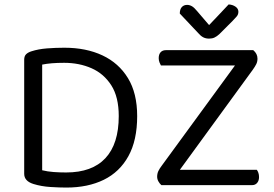

<svg xmlns="http://www.w3.org/2000/svg" viewBox="-20 -834 1235 865"><path d="M515 -311Q515 -186 455 -121.5Q395 -57 278 -57Q249 -57 221.5 -59Q194 -61 170 -67V-543Q190 -547 214 -549Q238 -551 269 -551Q337 -551 392.5 -526.5Q448 -502 481.5 -449.5Q515 -397 515 -311ZM598 -311Q598 -414 556.5 -482Q515 -550 441.5 -584.5Q368 -619 270 -619Q231 -619 192 -616Q153 -613 122 -603Q106 -598 97.5 -589.5Q89 -581 89 -565V-51Q89 -18 131 -5Q167 6 207.5 8.5Q248 11 279 11Q376 11 447.5 -24Q519 -59 558.5 -130.5Q598 -202 598 -311ZM709 -88 1089 -608H1121Q1140 -592 1140 -570Q1140 -556 1134.5 -545Q1129 -534 1119 -520L740 0H707Q699 -7 693.5 -17Q688 -27 688 -38Q688 -52 693.5 -63.5Q699 -75 709 -88ZM728 0 731 -69H1137Q1141 -64 1144 -55.5Q1147 -47 1147 -36Q1147 -20 1138.5 -10Q1130 0 1116 0ZM1102 -608 1100 -539H705Q702 -544 698.5 -553Q695 -562 695 -572Q695 -589 703.5 -598.5Q712 -608 727 -608ZM922 -721Q939 -739 962 -763Q985 -787 1010 -814Q1028 -813 1041 -804Q1054 -795 1054 -781Q1054 -769 1046.5 -760Q1039 -751 1028 -740L968 -680Q957 -670 946.5 -665Q936 -660 922 -660Q907 -660 895.5 -666Q884 -672 873 -685L790 -773Q790 -792 799 -802Q808 -812 823 -812Q834 -812 844.5 -806Q855 -800 868 -784Z"/></svg>

Font: Baloo Paaji 2
Style: Regular
Weight: 400
Designer: Shuchita Grover, Noopur Datye and Ek Type
Foundry: Ek Type
Version: Version 1.700